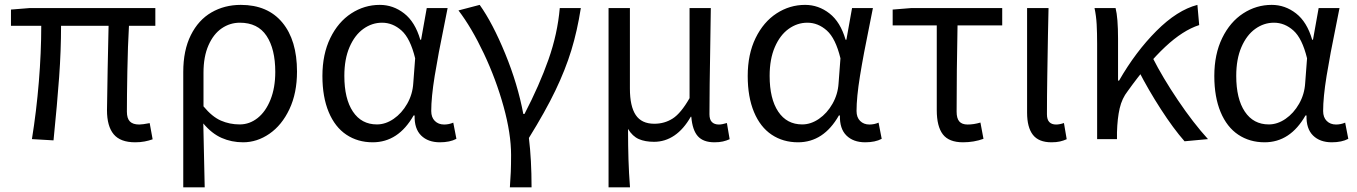

<svg xmlns="http://www.w3.org/2000/svg" viewBox="-20 -576 5619 795"><path d="M423 -119.8 425.8 -292.4 429.6 -469.2H232.8Q232.8 -366.6 224.9 -257.1Q217 -147.6 201.6 5.2L112.2 0Q130.8 -115.4 140.8 -236.9Q150.8 -358.4 150.8 -469.2H25.4V-536.4L102.6 -542.6H623.2V-469.2H514Q509.2 -387.2 507.3 -280.8Q505.4 -174.4 505.4 -113.8Q505.4 -85.6 517.9 -73Q530.4 -60.4 556.4 -60.4Q569.6 -60.4 599.8 -66.2L612 0.8Q596.4 6.4 578.7 9.8Q561 13.2 539.6 13.2Q478.4 13.2 450.7 -20.1Q423 -53.4 423 -119.8Z M977 -555.8Q1088.4 -555.8 1149.1 -482.6Q1209.8 -409.4 1209.8 -279.6Q1209.8 -190.4 1178.4 -124Q1147 -57.6 1095.7 -22.2Q1044.4 13.2 986.6 13.2Q938.8 13.2 897.8 -4.9Q856.8 -23 821.8 -64.8Q824.8 67.4 827.6 199.6H738.8V-278Q738.8 -367.8 770.2 -430.6Q801.6 -493.4 855.6 -524.6Q909.6 -555.8 977 -555.8ZM1119.8 -278.2Q1119.8 -373.2 1083.6 -427.6Q1047.4 -482 973.2 -482Q932.2 -482 898 -458.6Q863.8 -435.2 843.2 -388.4Q822.6 -341.6 822.6 -275V-135.6Q858.4 -92.4 894.7 -76.6Q931 -60.8 972.6 -60.8Q1013.2 -60.8 1046.7 -87.3Q1080.2 -113.8 1100 -163.3Q1119.8 -212.8 1119.8 -278.2Z M1315 -261.4Q1315 -351.6 1347.6 -418.4Q1380.2 -485.2 1434.5 -520.5Q1488.8 -555.8 1552.6 -555.8Q1608 -555.8 1653.4 -520.5Q1698.8 -485.2 1720.2 -411.6H1723.6L1747 -542.6H1833.4L1820.2 -476Q1794.2 -350 1779.9 -261.5Q1765.6 -173 1765.6 -116.4Q1765.6 -90 1780.5 -75.2Q1795.4 -60.4 1819 -60.4Q1838.8 -60.4 1856.8 -68.2L1869.8 -1.2Q1843 13.2 1801.4 13.2Q1752.2 13.2 1723.7 -15Q1695.2 -43.2 1696.8 -98H1692.6Q1629.4 13.2 1523.2 13.2Q1461.4 13.2 1414.2 -18.3Q1367 -49.8 1341 -112.1Q1315 -174.4 1315 -261.4ZM1691.2 -231.2 1699 -334.6Q1678.8 -417.4 1642.5 -449.7Q1606.2 -482 1562 -482Q1520.2 -482 1484.5 -456.4Q1448.8 -430.8 1427.3 -381.1Q1405.8 -331.4 1405.8 -261.8Q1405.8 -167 1441.3 -113.9Q1476.8 -60.8 1540.6 -60.8Q1576.4 -60.8 1610 -83.9Q1643.6 -107 1666 -146.3Q1688.4 -185.6 1691.2 -231.2Z M2096.2 65.6Q2096.2 -22.6 2065.1 -135Q2034 -247.4 1983.4 -354.5Q1932.8 -461.6 1878.4 -532.8L1966.2 -555.8Q2019.8 -480.6 2071.8 -354Q2123.8 -227.4 2146.8 -104.2H2151.8Q2213.6 -223.2 2251.1 -329.6Q2288.6 -436 2297.8 -542.6H2385Q2370.2 -448 2345.6 -367.6Q2321 -287.2 2279.5 -200.8Q2238 -114.4 2170 -4.8Q2181 85.2 2181 199.6H2091.2Q2093.8 166 2095 136.1Q2096.2 106.2 2096.2 65.6Z M2588.2 -542.6V-209.4Q2588.2 -135.8 2612.4 -99.7Q2636.6 -63.6 2689.2 -63.6Q2731.6 -63.6 2765.5 -85.3Q2799.4 -107 2835.2 -169.6V-542.6H2923.2Q2922.8 -478.4 2920.6 -365.2Q2919.4 -296.6 2918.5 -229.1Q2917.6 -161.6 2917.6 -103Q2917.6 -80.8 2927.8 -70.6Q2938 -60.4 2956.8 -60.4Q2969.4 -60.4 2989.8 -66.6L3001.2 0.4Q2987.8 6.4 2973.1 9.8Q2958.4 13.2 2938 13.2Q2892.2 13.2 2869.6 -11.9Q2847 -37 2842.4 -92.6H2840.2Q2810.8 -41 2772.3 -14.9Q2733.8 11.2 2688.2 11.2Q2651 11.2 2625 -0.2Q2599 -11.6 2580.4 -42.2Q2580.6 30.4 2582.3 85.3Q2584 140.2 2588.6 199.6H2499.8V-542.6Z M3076 -261.4Q3076 -351.6 3108.6 -418.4Q3141.2 -485.2 3195.5 -520.5Q3249.8 -555.8 3313.6 -555.8Q3369 -555.8 3414.4 -520.5Q3459.8 -485.2 3481.2 -411.6H3484.6L3508 -542.6H3594.4L3581.2 -476Q3555.2 -350 3540.9 -261.5Q3526.6 -173 3526.6 -116.4Q3526.6 -90 3541.5 -75.2Q3556.4 -60.4 3580 -60.4Q3599.8 -60.4 3617.8 -68.2L3630.8 -1.2Q3604 13.2 3562.4 13.2Q3513.2 13.2 3484.7 -15Q3456.2 -43.2 3457.8 -98H3453.6Q3390.4 13.2 3284.2 13.2Q3222.4 13.2 3175.2 -18.3Q3128 -49.8 3102 -112.1Q3076 -174.4 3076 -261.4ZM3452.2 -231.2 3460 -334.6Q3439.8 -417.4 3403.5 -449.7Q3367.2 -482 3323 -482Q3281.2 -482 3245.5 -456.4Q3209.8 -430.8 3188.3 -381.1Q3166.8 -331.4 3166.8 -261.8Q3166.8 -167 3202.3 -113.9Q3237.8 -60.8 3301.6 -60.8Q3337.4 -60.8 3371 -83.9Q3404.6 -107 3427 -146.3Q3449.4 -185.6 3452.2 -231.2Z M3858.8 -119.8V-470.8H3676.2V-536.4L3753.2 -542.6H4129.8V-470.8H3944.8Q3941 -279.6 3941 -113.8Q3941 -85.8 3952.1 -73.1Q3963.2 -60.4 3986.6 -60.4Q4012.2 -60.4 4039.6 -68.6L4052.2 -1.2Q4012.8 13.2 3967.6 13.2Q3909.2 13.2 3884 -19.7Q3858.8 -52.6 3858.8 -119.8Z M4232.8 -109.8V-542.6H4321.6L4319.2 -430.6Q4317.8 -346 4316.4 -261.4Q4315 -176.8 4315 -103Q4315 -80.6 4324.9 -70.5Q4334.8 -60.4 4352.8 -60.4Q4367.2 -60.4 4385.4 -66.6L4396.8 0.4Q4383.6 6.4 4368.9 9.8Q4354.2 13.2 4333.8 13.2Q4280.8 13.2 4256.8 -17.8Q4232.8 -48.8 4232.8 -109.8Z M4512 -542.6H4599.2Q4609.4 -502.4 4609.4 -415.8V-242.2H4613.6Q4682 -361.4 4768.2 -447.8Q4854.4 -534.2 4938 -555.8L4945.4 -472.2Q4877.8 -450.4 4804.8 -382.1Q4731.8 -313.8 4649.6 -199Q4625.6 -168.6 4616.1 -127.2Q4606.6 -85.8 4605 -27.8V0H4522.8V-394.4Q4522.8 -439.4 4520.9 -474.8Q4519 -510.2 4512 -542.6ZM4694.6 -282.8 4752.6 -337Q4794.2 -254.8 4857.5 -160.9Q4920.8 -67 4981.8 0L4884.8 9Q4838.8 -43.2 4786.8 -123.7Q4734.8 -204.2 4694.6 -282.8Z M5008 -261.4Q5008 -351.6 5040.6 -418.4Q5073.2 -485.2 5127.5 -520.5Q5181.8 -555.8 5245.6 -555.8Q5301 -555.8 5346.4 -520.5Q5391.8 -485.2 5413.2 -411.6H5416.6L5440 -542.6H5526.4L5513.2 -476Q5487.2 -350 5472.9 -261.5Q5458.6 -173 5458.6 -116.4Q5458.6 -90 5473.5 -75.2Q5488.4 -60.4 5512 -60.4Q5531.8 -60.4 5549.8 -68.2L5562.8 -1.2Q5536 13.2 5494.4 13.2Q5445.2 13.2 5416.7 -15Q5388.2 -43.2 5389.8 -98H5385.6Q5322.4 13.2 5216.2 13.2Q5154.4 13.2 5107.2 -18.3Q5060 -49.8 5034 -112.1Q5008 -174.4 5008 -261.4ZM5384.2 -231.2 5392 -334.6Q5371.8 -417.4 5335.5 -449.7Q5299.2 -482 5255 -482Q5213.2 -482 5177.5 -456.4Q5141.8 -430.8 5120.3 -381.1Q5098.8 -331.4 5098.8 -261.8Q5098.8 -167 5134.3 -113.9Q5169.8 -60.8 5233.6 -60.8Q5269.4 -60.8 5303 -83.9Q5336.6 -107 5359 -146.3Q5381.4 -185.6 5384.2 -231.2Z"/></svg>

Font: 寒蝉端黑体 Light
Style: Regular
Weight: 300
Designer: ChillDuanSans {Warren2060}; 
Source Han Sans {Ryoko NISHIZUKA 西塚涼子 (kana, bopomofo & ideographs); Paul D. Hunt (Latin, G
Foundry: ChillType&Adobe
Version: Version 1.300;Glyphs 3.3 (3306)